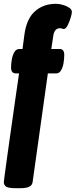

<svg xmlns="http://www.w3.org/2000/svg" viewBox="-46 -780 397 1007"><path d="M36 207Q-1 207 -13.5 199Q-26 191 -26 175Q-26 172 -22 142.5Q-18 113 -11.5 65Q-5 17 3.5 -42.5Q12 -102 21 -165.5Q30 -229 38.5 -288.5Q47 -348 54 -395H37Q12 -395 12 -426Q12 -445 16 -468Q20 -491 29.5 -507Q39 -523 56 -523H72L82 -598Q93 -681 137 -720.5Q181 -760 248 -760Q264 -760 283.5 -754.5Q303 -749 317 -739.5Q331 -730 331 -717Q331 -708 324.5 -686.5Q318 -665 308.5 -646.5Q299 -628 289 -628Q285 -628 279.5 -630Q274 -632 269 -632Q238 -632 233 -589L223 -523H267Q291 -523 291 -492Q291 -473 287.5 -450.5Q284 -428 274.5 -411.5Q265 -395 249 -395H205L125 175Q123 191 108 199Q93 207 61 207Z"/></svg>

Font: Asap Condensed ExtraBold
Style: Regular
Weight: 800
Width: 3
Designer: Pablo Cosgaya
Foundry: Omnibus-Type
Version: Version 3.001; ttfautohint (v1.8.4.7-5d5b)